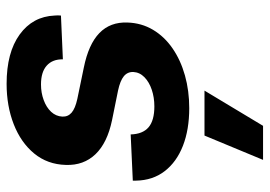

<svg xmlns="http://www.w3.org/2000/svg" viewBox="-137 -441 812 578"><g transform="rotate(-90 269.0 -152.0)"><path d="M232.4 11.7Q168 11.7 119.1 -7.3Q70.3 -26.4 42.7 -62.3Q15.1 -98.1 14.2 -148.4Q14.2 -150.9 14.2 -153.3Q14.2 -155.8 14.2 -158.2L153.3 -164.6Q154.3 -128.4 174.8 -110.8Q195.3 -93.3 237.8 -93.3Q264.6 -93.3 287.8 -101.1Q311 -108.9 325.7 -123.3Q340.3 -137.7 341.3 -156.7Q341.8 -174.3 328.4 -185.3Q314.9 -196.3 285.6 -202.6L196.3 -220.7Q127.9 -234.9 93.8 -270.5Q59.6 -306.2 61.5 -359.9Q63 -415 95.9 -455.1Q128.9 -495.1 183.8 -516.6Q238.8 -538.1 305.7 -538.1Q399.9 -538.1 454.1 -498.8Q508.3 -459.5 511.2 -393.6Q511.7 -389.2 511.7 -384.3Q511.7 -379.4 511.2 -374.5L379.4 -368.7Q379.9 -399.9 360.6 -417.2Q341.3 -434.6 303.7 -434.6Q278.8 -434.6 256.8 -426.5Q234.9 -418.5 221.4 -404.1Q208 -389.6 207 -370.6Q206.1 -353.5 218.8 -342.5Q231.4 -331.5 260.3 -325.2L354.5 -305.7Q424.8 -291.5 458.5 -258.8Q492.2 -226.1 490.2 -174.3Q488.8 -131.8 468.3 -97.4Q447.8 -63 412.4 -38.6Q377 -14.2 330.8 -1.2Q284.7 11.7 232.4 11.7ZM76.7 233.9 149.9 57.6H285.2L179.2 233.9Z"/></g></svg>

Font: Inter 24pt
Style: Bold Italic
Weight: 700
Italic angle: -9.3988°
Version: Version 4.001;git-66647c0bb